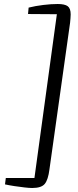

<svg xmlns="http://www.w3.org/2000/svg" viewBox="-20 -858 389 959"><path d="M268 -838Q303.5 -838 318.2 -827Q333 -816 333 -786Q333 -777 332 -766.2Q331 -755.5 330 -744L227 -12Q220.5 39.5 203.8 60.2Q187 81 141 81Q126.5 81 102.2 78.2Q78 75.5 51.8 71.5Q25.5 67.5 5 63L9 31H152L264 -787L120 -788L123 -820Q157 -828.5 196 -833.2Q235 -838 268 -838Z"/></svg>

Font: Koeln Type Sans Light
Style: Italic
Weight: 300
Italic angle: -7.5°
Designer: Eben Sorkin
Foundry: Eben Sorkin
Version: Version 2.001